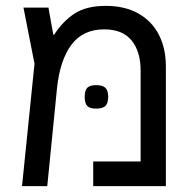

<svg xmlns="http://www.w3.org/2000/svg" viewBox="-20 -634 640 654"><path d="M545 -408V0H297.5V-84H459V-393Q459 -459 428 -496.5Q397 -534 335 -534Q262.5 -534 223.2 -481.5Q184 -429 174 -332L141 0H55L97.5 -417L60 -608H145L161.5 -516H164.5Q194 -561.5 234 -587.8Q274 -614 340.5 -614Q405 -614 451 -588.2Q497 -562.5 521 -516Q545 -469.5 545 -408ZM268.5 -304Q268.5 -326 277.2 -335Q286 -344 307.5 -344Q329.5 -344 339 -334.8Q348.5 -325.5 348.5 -304Q348.5 -282.5 339 -273.2Q329.5 -264 307.5 -264Q286 -264 277.2 -273Q268.5 -282 268.5 -304Z"/></svg>

Font: JuliaMono
Style: Regular
Weight: 400
Monospace: yes
Designer: cormullion
Foundry: corm
Version: Version 0.055; ttfautohint (v1.8.4)